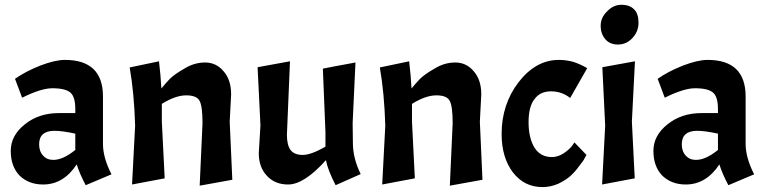

<svg xmlns="http://www.w3.org/2000/svg" viewBox="-20 -762 3163 793"><path d="M60.5 -37.1Q24.4 -75.2 24.4 -138.7Q24.4 -202.1 82 -248Q139.6 -294.9 222.7 -294.9Q246.1 -294.9 291 -294.9Q291 -298.8 291 -311.5Q291 -361.3 271.5 -378.9Q251 -397.5 196.3 -397.5Q172.9 -397.5 141.6 -387.7Q110.4 -377.9 71.3 -358.4Q61.5 -384.8 42 -436.5Q85 -466.8 146.5 -491.2Q208 -514.6 248 -514.6Q405.3 -514.6 405.3 -363.3Q405.3 -297.9 405.3 -167Q405.3 -111.3 440.4 -42Q404.3 -27.3 334 2.9Q308.6 -44.9 296.9 -83Q242.2 0 158.2 0Q98.6 0 60.5 -37.1ZM200.2 -101.6Q240.2 -101.6 291 -142.6Q291 -165 291 -210Q238.3 -221.7 205.1 -221.7Q141.6 -221.7 141.6 -166Q141.6 -136.7 158.2 -119.1Q173.8 -101.6 200.2 -101.6Z M804.7 -344.7Q793 -368.2 749 -368.2Q705.1 -368.2 648.4 -333Q648.4 -308.6 648.4 -259.8Q651.4 -201.2 660.2 -25.4Q626 -18.6 525.4 0Q528.3 -60.5 538.1 -243.2Q534.2 -377 515.6 -483.4Q555.7 -491.2 636.7 -508.8Q643.6 -451.2 646.5 -396.5Q662.1 -416 680.7 -435.5Q700.2 -455.1 741.2 -478.5Q782.2 -503.9 827.1 -503.9Q873 -503.9 903.3 -467.8Q934.6 -432.6 934.6 -372.1Q932.6 -335 928.7 -259.8Q931.6 -200.2 939.5 -19.5Q906.2 -13.7 804.7 4.9Q807.6 -59.6 816.4 -252.9Q816.4 -322.3 804.7 -344.7Z M1169.9 0Q1116.2 0 1083 -35.2Q1048.8 -71.3 1048.8 -128.9Q1050.8 -167 1055.7 -244.1Q1052.7 -303.7 1043.9 -484.4Q1078.1 -490.2 1177.7 -508.8Q1174.8 -432.6 1165 -205.1Q1165 -162.1 1180.7 -141.6Q1196.3 -122.1 1230.5 -122.1Q1264.6 -122.1 1324.2 -156.2Q1324.2 -175.8 1324.2 -215.8Q1321.3 -282.2 1313.5 -478.5Q1346.7 -485.4 1448.2 -503.9Q1445.3 -441.4 1436.5 -253.9Q1436.5 -233.4 1437.5 -171.9Q1437.5 -108.4 1469.7 -43Q1435.5 -27.3 1366.2 2.9Q1333 -61.5 1326.2 -100.6Q1236.3 0 1169.9 0Z M1837.9 -344.7Q1826.2 -368.2 1782.2 -368.2Q1738.3 -368.2 1681.6 -333Q1681.6 -308.6 1681.6 -259.8Q1684.6 -201.2 1693.4 -25.4Q1659.2 -18.6 1558.6 0Q1561.5 -60.5 1571.3 -243.2Q1567.4 -377 1548.8 -483.4Q1588.9 -491.2 1669.9 -508.8Q1676.8 -451.2 1679.7 -396.5Q1695.3 -416 1713.9 -435.5Q1733.4 -455.1 1774.4 -478.5Q1815.4 -503.9 1860.4 -503.9Q1906.2 -503.9 1936.5 -467.8Q1967.8 -432.6 1967.8 -372.1Q1965.8 -335 1961.9 -259.8Q1964.8 -200.2 1972.7 -19.5Q1939.5 -13.7 1837.9 4.9Q1840.8 -59.6 1849.6 -252.9Q1849.6 -322.3 1837.9 -344.7Z M2187.5 -352.5Q2163.1 -322.3 2163.1 -256.8Q2163.1 -192.4 2187.5 -152.3Q2211.9 -113.3 2259.8 -113.3Q2283.2 -113.3 2306.6 -127.9Q2329.1 -142.6 2341.8 -158.2Q2344.7 -163.1 2352.5 -173.8Q2365.2 -161.1 2402.3 -122.1Q2399.4 -117.2 2394.5 -108.4Q2390.6 -98.6 2372.1 -76.2Q2355.5 -52.7 2335.9 -35.2Q2316.4 -17.6 2285.2 -2.9Q2253.9 10.7 2220.7 10.7Q2145.5 10.7 2098.6 -49.8Q2051.8 -111.3 2051.8 -209Q2051.8 -331.1 2122.1 -422.9Q2193.4 -514.6 2288.1 -514.6Q2317.4 -514.6 2346.7 -506.8Q2375 -498 2405.3 -480.5Q2381.8 -439.5 2335 -357.4Q2299.8 -384.8 2255.9 -384.8Q2210.9 -384.8 2187.5 -352.5Z M2602.5 -508.8Q2599.6 -446.3 2589.8 -259.8Q2592.8 -201.2 2601.6 -25.4Q2567.4 -18.6 2466.8 0Q2469.7 -60.5 2479.5 -243.2Q2476.6 -303.7 2467.8 -484.4Q2502 -490.2 2602.5 -508.8ZM2487.3 -714.8Q2512.7 -742.2 2546.9 -742.2Q2581.1 -742.2 2599.6 -722.7Q2617.2 -705.1 2617.2 -668Q2617.2 -630.9 2590.8 -603.5Q2566.4 -578.1 2532.2 -578.1Q2499 -578.1 2480.5 -599.6Q2460.9 -622.1 2460.9 -655.3Q2460.9 -689.5 2487.3 -714.8Z M2714.8 -37.1Q2678.7 -75.2 2678.7 -138.7Q2678.7 -202.1 2736.3 -248Q2793.9 -294.9 2877 -294.9Q2900.4 -294.9 2945.3 -294.9Q2945.3 -298.8 2945.3 -311.5Q2945.3 -361.3 2925.8 -378.9Q2905.3 -397.5 2850.6 -397.5Q2827.1 -397.5 2795.9 -387.7Q2764.6 -377.9 2725.6 -358.4Q2715.8 -384.8 2696.3 -436.5Q2739.3 -466.8 2800.8 -491.2Q2862.3 -514.6 2902.3 -514.6Q3059.6 -514.6 3059.6 -363.3Q3059.6 -297.9 3059.6 -167Q3059.6 -111.3 3094.7 -42Q3058.6 -27.3 2988.3 2.9Q2962.9 -44.9 2951.2 -83Q2896.5 0 2812.5 0Q2752.9 0 2714.8 -37.1ZM2854.5 -101.6Q2894.5 -101.6 2945.3 -142.6Q2945.3 -165 2945.3 -210Q2892.6 -221.7 2859.4 -221.7Q2795.9 -221.7 2795.9 -166Q2795.9 -136.7 2812.5 -119.1Q2828.1 -101.6 2854.5 -101.6Z"/></svg>

Font: Acme Polish
Style: Regular
Weight: 400
Designer: Juan Pablo del Peral
Version: Version 1.002